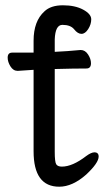

<svg xmlns="http://www.w3.org/2000/svg" viewBox="-20 -682 400 726"><path d="M204 24Q107 24 107 -110V-418L47 -414Q30 -414 19.5 -431Q9 -448 9 -464Q9 -483 26 -483H107V-528Q107 -602 148 -639Q172 -662 218 -662Q264 -662 294.5 -645.5Q325 -629 325 -609Q325 -590 313.5 -572Q302 -554 288 -554Q274 -554 260.5 -571Q247 -588 216 -588Q189 -588 187 -533V-486Q233 -488 285 -493Q302 -493 313 -476Q324 -459 324 -443Q324 -423 307 -423Q259 -423 187 -421V-108Q187 -70 192.5 -61Q198 -52 214 -52Q254 -52 306 -92Q325 -106 337 -106Q353 -106 353 -90Q353 -66 306 -22Q254 24 204 24Z"/></svg>

Font: LXGW WenKai Medium
Style: Regular
Weight: 500
Designer: LXGW / Fontworks Inc.
Foundry: LXGW / Fontworks Inc.
Version: Version 1.501; October 10, 2024